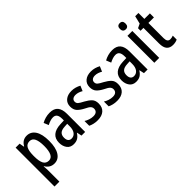

<svg xmlns="http://www.w3.org/2000/svg" viewBox="32 -1614 2724 2724"><g transform="rotate(-45 1393.5 -252.5)"><path d="M298 -550Q381 -550 427.5 -479Q474 -408 474 -270Q474 -136 428 -63Q382 10 301 10Q255 10 221.5 -11.5Q188 -33 167 -70H162Q164 -48 165.5 -27Q167 -6 167 10V240H69V-540H149L162 -467H167Q213 -550 298 -550ZM273 -466Q218 -466 193 -422.5Q168 -379 167 -286V-266Q167 -169 192 -122Q217 -75 274 -75Q324 -75 348.5 -124.5Q373 -174 373 -270Q373 -366 349.5 -416Q326 -466 273 -466Z M761 -550Q845 -550 884.5 -502.5Q924 -455 924 -363V0H851L835 -74H832Q806 -32 773 -11Q740 10 689 10Q623 10 588 -36.5Q553 -83 553 -153Q553 -235 604.5 -278.5Q656 -322 754 -326L826 -329V-360Q826 -417 806.5 -443.5Q787 -470 747 -470Q719 -470 689.5 -460.5Q660 -451 628 -434L598 -507Q633 -527 674 -538.5Q715 -550 761 -550ZM773 -259Q710 -256 682 -230Q654 -204 654 -155Q654 -111 672.5 -90Q691 -69 723 -69Q769 -69 797.5 -106Q826 -143 826 -210V-262Z M1346 -150Q1346 -72 1299 -31Q1252 10 1169 10Q1125 10 1090 1.5Q1055 -7 1027 -21V-117Q1054 -99 1091 -86.5Q1128 -74 1165 -74Q1207 -74 1227.5 -92.5Q1248 -111 1248 -144Q1248 -172 1228.5 -192.5Q1209 -213 1152 -240Q1094 -270 1060.5 -305.5Q1027 -341 1027 -405Q1027 -472 1073.5 -511Q1120 -550 1197 -550Q1237 -550 1272.5 -540Q1308 -530 1341 -512L1308 -435Q1283 -450 1255 -459.5Q1227 -469 1198 -469Q1162 -469 1142 -452.5Q1122 -436 1122 -408Q1122 -379 1142.5 -361Q1163 -343 1220 -314Q1277 -283 1311.5 -248Q1346 -213 1346 -150Z M1736 -150Q1736 -72 1689 -31Q1642 10 1559 10Q1515 10 1480 1.5Q1445 -7 1417 -21V-117Q1444 -99 1481 -86.5Q1518 -74 1555 -74Q1597 -74 1617.5 -92.5Q1638 -111 1638 -144Q1638 -172 1618.5 -192.5Q1599 -213 1542 -240Q1484 -270 1450.5 -305.5Q1417 -341 1417 -405Q1417 -472 1463.5 -511Q1510 -550 1587 -550Q1627 -550 1662.5 -540Q1698 -530 1731 -512L1698 -435Q1673 -450 1645 -459.5Q1617 -469 1588 -469Q1552 -469 1532 -452.5Q1512 -436 1512 -408Q1512 -379 1532.5 -361Q1553 -343 1610 -314Q1667 -283 1701.5 -248Q1736 -213 1736 -150Z M2014 -550Q2098 -550 2137.5 -502.5Q2177 -455 2177 -363V0H2104L2088 -74H2085Q2059 -32 2026 -11Q1993 10 1942 10Q1876 10 1841 -36.5Q1806 -83 1806 -153Q1806 -235 1857.5 -278.5Q1909 -322 2007 -326L2079 -329V-360Q2079 -417 2059.5 -443.5Q2040 -470 2000 -470Q1972 -470 1942.5 -460.5Q1913 -451 1881 -434L1851 -507Q1886 -527 1927 -538.5Q1968 -550 2014 -550ZM2026 -259Q1963 -256 1935 -230Q1907 -204 1907 -155Q1907 -111 1925.5 -90Q1944 -69 1976 -69Q2022 -69 2050.5 -106Q2079 -143 2079 -210V-262Z M2362 -745Q2417 -745 2417 -683Q2417 -652 2402.5 -636.5Q2388 -621 2362 -621Q2336 -621 2321 -636.5Q2306 -652 2306 -683Q2306 -745 2362 -745ZM2410 -540V0H2312V-540Z M2709 -75Q2738 -75 2769 -87V-9Q2752 0 2729 5Q2706 10 2680 10Q2619 10 2586 -27Q2553 -64 2553 -147V-459H2495V-510L2558 -540L2587 -659H2652V-540H2763V-459H2652V-154Q2652 -75 2709 -75Z"/></g></svg>

Font: Noto Sans Ethiopic Condensed Medium
Style: Regular
Weight: 500
Width: 3
Designer: Monotype Design Team
Foundry: Monotype Imaging Inc.
Version: Version 2.102; ttfautohint (v1.8.4.7-5d5b)